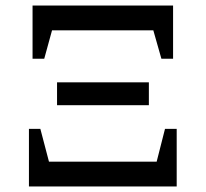

<svg xmlns="http://www.w3.org/2000/svg" viewBox="-20 -670 739 690"><path d="M97 -459V-650H602V-459H560L531 -561H167L139 -459ZM185 -292V-374H515V-292ZM84 0V-207H125L156 -89H543L573 -207H615V0Z"/></svg>

Font: Piazzolla SC Medium
Style: Regular
Weight: 500
Designer: Juan Pablo del Peral
Foundry: Huerta Tipografica
Version: Version 1.330